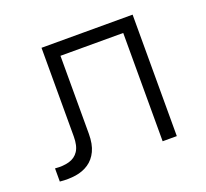

<svg xmlns="http://www.w3.org/2000/svg" viewBox="-92 -590 766 713"><g transform="rotate(-20 291.0 -234.0)"><path d="M31 10V-42Q62.5 -39 86.5 -45.8Q110.5 -52.5 123.8 -72.5Q137 -92.5 137 -130V-480H497V0H441V-428H193V-120Q193 -79 180.2 -52.2Q167.5 -25.5 145.2 -10.5Q123 4.5 93.8 9Q64.5 13.5 31 10Z"/></g></svg>

Font: Geologica-Sharp
Style: Regular
Weight: 100
Designer: Sindre Bremnes, Frode Helland
Foundry: Monokrom Skriftforlag AS
Version: Version 1.010;gftools[0.9.28]